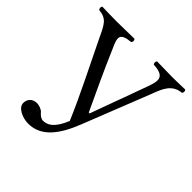

<svg xmlns="http://www.w3.org/2000/svg" viewBox="-178 -787 950 950"><g transform="rotate(45 297.0 -312.5)"><path d="M108 -523C169 -396 237 -265 293 -133C262 -58 230 -40 198 -40C184 -40 169 -53 162 -62C152 -74 130 -81 116 -81C86 -81 67 -61 67 -33C67 -1 115 22 157 22C247 22 302 -52 345 -161L487 -521C505 -569 525 -619 587 -624C593 -630 593 -641 587 -647C557 -646 518 -645 495 -645C472 -645 427 -646 390 -647C384 -641 384 -630 390 -624C472 -620 465 -584 445 -528L336 -229H330C283 -329 236 -429 191 -534C165 -591 156 -617 232 -624C238 -630 238 -641 232 -647C195 -646 139 -645 111 -645C84 -645 34 -646 7 -647C1 -641 2 -630 8 -624C63 -619 75 -594 108 -523Z"/></g></svg>

Font: Libertinus Serif Display
Style: Regular
Weight: 400
Designer: Philipp H. Poll, Khaled Hosny
Foundry: Caleb Maclennan
Version: Version 7.050;RELEASE